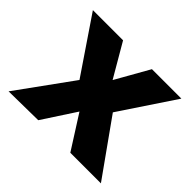

<svg xmlns="http://www.w3.org/2000/svg" viewBox="-121 -667 830 830"><g transform="rotate(45 294.0 -252.0)"><path d="M12.5 1 194.5 -250.5 22 -505H206.5L296 -351.5L383 -505H563L395.5 -253.5L576 0H389L291 -154L191.5 -1.5Z"/></g></svg>

Font: Geologica Cursive SemiBold
Style: Regular
Weight: 600
Designer: Sindre Bremnes, Frode Helland
Foundry: Monokrom Skriftforlag AS
Version: Version 1.010;gftools[0.9.28]